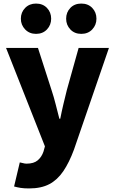

<svg xmlns="http://www.w3.org/2000/svg" viewBox="-20 -838 644 1077"><path d="M143 219Q115 219 96 216Q77 213 59 208L91 73Q99 74 109 77Q119 80 129 80Q170 80 192 61Q214 42 224 12L232 -17L14 -569H193L269 -333Q282 -294 292 -254Q302 -214 313 -172H318Q326 -213 335.5 -253Q345 -293 355 -333L421 -569H591L395 1Q368 74 335 122.5Q302 171 256.5 195Q211 219 143 219ZM182 -648Q145 -648 121 -673Q97 -698 97 -733Q97 -769 121 -793.5Q145 -818 182 -818Q220 -818 243.5 -793.5Q267 -769 267 -733Q267 -698 243.5 -673Q220 -648 182 -648ZM436 -648Q398 -648 374.5 -673Q351 -698 351 -733Q351 -769 374.5 -793.5Q398 -818 436 -818Q474 -818 497.5 -793.5Q521 -769 521 -733Q521 -698 497.5 -673Q474 -648 436 -648Z"/></svg>

Font: Source Han Sans CN Heavy
Style: Regular
Weight: 900
Designer: Ryoko NISHIZUKA 西塚涼子 (kana, bopomofo & ideographs); Paul D. Hunt (Latin, Greek & Cyrillic); Sandoll Communications 산돌커뮤니
Foundry: Adobe
Version: Version 2.000;hotconv 1.0.107;makeotfexe 2.5.65593